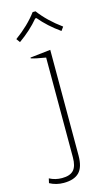

<svg xmlns="http://www.w3.org/2000/svg" viewBox="-128 -740 511 903"><g transform="rotate(-15 127.0 -289.0)"><path d="M24 -593Q90 -641 131 -696H145Q186 -641 252 -593L239 -575Q181 -616 141 -664H135Q95 -616 37 -575ZM-3 101 2 79Q30 94 63 94Q102 94 119.5 75Q137 56 137 13V-473Q87 -481 66 -488V-492L165 -503V11Q165 68 140.5 93Q116 118 65 118Q28 118 -3 101Z"/></g></svg>

Font: Trirong Thin
Style: Regular
Weight: 250
Designer: Katatrad Team
Foundry: CadsonDemak
Version: Version 1.001